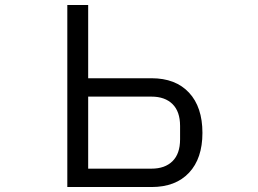

<svg xmlns="http://www.w3.org/2000/svg" viewBox="-20 -753 1040 773"><path d="M251 0V-733H335V-438H590Q687 -438 741 -380Q795 -322 795 -218Q795 -115 741 -57.5Q687 0 590 0ZM590 -74Q644 -74 674.5 -104Q705 -134 705 -192V-246Q705 -304 674.5 -334Q644 -364 590 -364H335V-74Z"/></svg>

Font: IBM Plex Sans JP
Style: Regular
Weight: 400
Designer: Mike Abbink; Paul van der Laan; Pieter van Rosmalen; Wujin Sim; Yejin Wi; Jinhee Kim; Boomi Park; Yona Kim; Kichan Ma
Foundry: Sandoll Inc.
Version: Version 1.001